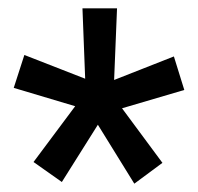

<svg xmlns="http://www.w3.org/2000/svg" viewBox="-20 -731 476 461"><path d="M302.5 -290 215 -431.5 128.5 -294 60.5 -342 160.5 -476 13 -520 38.5 -599 184.5 -542 178 -711H261L254 -539L397.5 -595.5L422.5 -515L273 -471L370 -340Z"/></svg>

Font: Roberto Sans Medium
Style: Regular
Weight: 500
Designer: Google (font) & Cristiano Sobral (main changes)
Version: Version 1.000;October 12, 2021;FontCreator 14.0.0.2814 64-bi